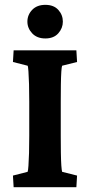

<svg xmlns="http://www.w3.org/2000/svg" viewBox="-20 -784 377 804"><path d="M37.1 0 34.2 -48.8 95.7 -64.5Q97.7 -69.3 99.1 -89.8Q100.6 -110.4 101.6 -143.1Q102.5 -175.8 102.5 -214.8V-357.4Q102.5 -398.4 101.6 -431.2Q100.6 -463.9 99.1 -484.9Q97.7 -505.9 95.7 -508.8L34.2 -524.4L37.1 -573.2H299.8L302.7 -524.4L240.2 -508.8Q238.3 -504.9 236.8 -483.9Q235.4 -462.9 234.9 -430.2Q234.4 -397.5 234.4 -357.4V-214.8Q234.4 -176.8 234.9 -144.5Q235.4 -112.3 236.8 -91.3Q238.3 -70.3 240.2 -64.5L302.7 -48.8L299.8 0ZM169.9 -623Q134.8 -623 114.7 -644.5Q94.7 -666 94.7 -693.4Q94.7 -721.7 114.7 -742.7Q134.8 -763.7 169.9 -763.7Q205.1 -763.7 224.1 -742.7Q243.2 -721.7 243.2 -693.4Q243.2 -666 224.1 -644.5Q205.1 -623 169.9 -623Z"/></svg>

Font: Crimson Pro ExtraLight
Style: Bold
Weight: 700
Version: Version 1.002